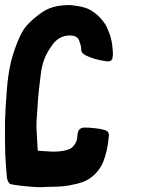

<svg xmlns="http://www.w3.org/2000/svg" viewBox="-21 -743 602 771"><path d="M274.4 -157.2Q287.1 -171.9 289.1 -189.5Q290 -208 293 -214.8Q295.9 -222.7 300.8 -225.6Q305.7 -229.5 313.5 -230.5Q334 -231.4 356.4 -228.5Q379.9 -226.6 400.4 -220.7Q409.2 -217.8 413.1 -211.9Q417 -206.1 416 -196.3Q411.1 -138.7 394.5 -95.7Q377 -51.8 337.9 -25.4Q319.3 -12.7 287.1 -4.9Q255.9 2.9 232.4 4.9Q212.9 6.8 196.3 6.8Q179.7 6.8 159.2 7.8Q152.3 8.8 143.6 8.8Q122.1 8.8 93.8 5.9Q55.7 2.9 29.3 -2Q20.5 -2.9 15.6 -7.8Q10.7 -13.7 8.8 -21.5Q7.8 -23.4 7.8 -26.4Q6.8 -28.3 6.8 -30.3Q4.9 -53.7 2.9 -77.1Q1 -100.6 0 -125Q-1 -156.2 -1 -188.5Q-1 -201.2 -1 -213.9Q-1 -233.4 -1 -252.9Q0 -286.1 2 -319.3Q3.9 -352.5 6.8 -385.7Q10.7 -439.5 22.5 -492.2Q35.2 -543.9 57.6 -593.8Q72.3 -627.9 95.7 -650.4Q119.1 -673.8 150.4 -695.3Q174.8 -711.9 210.9 -718.8Q234.4 -722.7 254.9 -722.7Q266.6 -722.7 277.3 -720.7Q287.1 -719.7 306.6 -715.8Q325.2 -710.9 334 -707Q361.3 -693.4 382.8 -669.9Q404.3 -646.5 412.1 -624Q425.8 -593.8 429.7 -561.5Q432.6 -534.2 432.6 -522.5Q432.6 -520.5 431.6 -518.6Q431.6 -504.9 424.8 -500Q418.9 -495.1 405.3 -497.1Q382.8 -500 362.3 -505.9Q340.8 -511.7 321.3 -521.5Q313.5 -526.4 308.6 -532.2Q304.7 -538.1 304.7 -547.9Q304.7 -559.6 296.9 -580.1Q289.1 -600.6 258.8 -600.6Q217.8 -600.6 190.4 -564.5Q164.1 -528.3 154.3 -498Q146.5 -474.6 143.6 -451.2Q140.6 -426.8 137.7 -403.3Q133.8 -374 131.8 -344.7Q129.9 -315.4 127.9 -286.1Q124 -245.1 126 -218.8Q127 -192.4 129.9 -150.4Q129.9 -147.5 129.9 -144.5Q130.9 -141.6 131.8 -137.7Q131.8 -137.7 131.8 -137.7Q146.5 -136.7 175.8 -134.8Q204.1 -132.8 229.5 -136.7Q244.1 -138.7 255.9 -143.6Q267.6 -148.4 274.4 -157.2Z"/></svg>

Font: KARPATY Font
Style: Regular
Weight: 400
Designer: Inna Sieryk
Version: Version 1.1